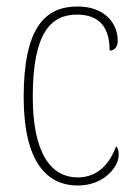

<svg xmlns="http://www.w3.org/2000/svg" viewBox="-20 -562 417 592"><path d="M220 10C301 10 346 -48 346 -84C346 -98 344 -105 338 -111C321 -64 286 -15 220 -15C136 -15 81 -91 81 -264C81 -459 136 -517 217 -517C289 -517 318 -475 318 -406C331 -406 343 -415 343 -436C343 -494 299 -542 219 -542C120 -542 53 -478 53 -263C53 -62 125 10 220 10Z"/></svg>

Font: Noto Serif Georgian Condensed Thin
Style: Regular
Weight: 100
Width: 3
Designer: Monotype Design Team, Akaki Razmadze
Foundry: Google LLC
Version: Version 2.003